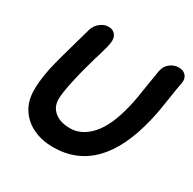

<svg xmlns="http://www.w3.org/2000/svg" viewBox="-158 -880 1049 1043"><g transform="rotate(30 367.0 -358.0)"><path d="M299 1Q595 1 688 -398Q701 -450 715 -547Q724 -611 732 -649Q738 -679 722 -697.5Q706 -716 677 -716Q648 -716 623.5 -697.5Q599 -679 592 -645L576 -548Q563 -455 550 -402Q518 -265 459.5 -199.5Q401 -134 329 -134Q267 -134 231.5 -163Q196 -192 196 -241Q196 -278 213 -356.5Q230 -435 258 -531L268 -563Q277 -593 283.5 -619Q290 -645 290 -662Q290 -687 275 -702Q260 -717 236 -717Q208 -717 183.5 -697Q159 -677 151 -648Q149 -642 117 -527Q96 -454 82.5 -401Q69 -348 62.5 -305Q56 -262 56 -218Q56 -148 89 -98.5Q122 -49 177 -24Q232 1 299 1Z"/></g></svg>

Font: Balsamiq Sans
Style: Bold Italic
Weight: 700
Italic angle: -12°
Designer: Michael Angeles
Foundry: Balsamiq SRL
Version: Version 1.020; ttfautohint (v1.8.4.7-5d5b);gftools[0.9.26]